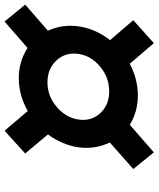

<svg xmlns="http://www.w3.org/2000/svg" viewBox="53 -736 691 837"><g transform="rotate(-90 398.5 -317.5)"><path d="M80.1 -82 195.8 -184.1Q165 -249 174.8 -320.8Q185.1 -391.6 231 -454.1L147.9 -553.2L247.1 -643.1L333 -542Q401.9 -581.1 476.1 -581.1Q548.8 -581.1 607.9 -543L723.1 -643.1L796.9 -553.2L683.1 -454.1Q711.9 -391.6 702.1 -320.8Q692.4 -248.5 642.1 -183.1L729 -82L628.9 7.8L539.1 -97.2Q471.7 -62 400.9 -62Q330.6 -62 272.9 -97.2L152.8 7.8ZM458 -456.1Q398.9 -456.1 351.6 -416.3Q304.2 -376.5 295.9 -320.8Q287.6 -265.1 323.5 -226.1Q359.4 -187 418.9 -187Q478.5 -187 526.1 -226.1Q573.7 -265.1 582 -320.8Q590.3 -376.5 554 -416.3Q517.6 -456.1 458 -456.1Z"/></g></svg>

Font: Trueno SemiBold
Style: Italic
Weight: 600
Designer: Julieta Ulanovsky
Foundry: Julieta Ulanovsky
Version: Version 3.001b | FøM Fix